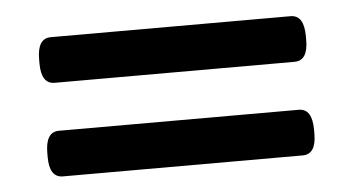

<svg xmlns="http://www.w3.org/2000/svg" viewBox="-31 -396 602 327"><g transform="rotate(-5 270.0 -232.0)"><path d="M65 -113Q42 -113 42 -148V-155Q42 -191 65 -191H475Q498 -191 498 -155V-148Q498 -113 475 -113ZM65 -273Q42 -273 42 -308V-315Q42 -351 65 -351H475Q498 -351 498 -315V-308Q498 -273 475 -273Z"/></g></svg>

Font: Asap Semi Condensed Medium
Style: Regular
Weight: 500
Width: 4
Designer: Pablo Cosgaya
Foundry: Omnibus-Type
Version: Version 3.001; ttfautohint (v1.8.4.7-5d5b)